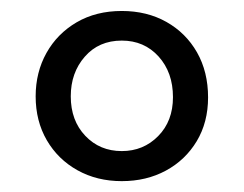

<svg xmlns="http://www.w3.org/2000/svg" viewBox="-20 -734 444 350"><path d="M202 -714Q247.9 -714 283.4 -694Q318.9 -674 339.1 -638.6Q359.3 -603.1 359.3 -556.4Q359.3 -511.1 338.6 -476.6Q317.9 -442.2 282.4 -423Q246.9 -403.8 202 -403.8Q156.9 -403.8 121.3 -423.6Q85.7 -443.4 65.3 -478.4Q45 -513.4 45 -558.4Q45 -602.2 64.7 -637.5Q84.4 -672.7 119.8 -693.4Q155.2 -714 202 -714ZM202 -660Q160.1 -660 134.6 -630.7Q109 -601.5 109 -558.4Q109 -514.2 135.5 -486.4Q161.9 -458.6 202 -458.6Q241.4 -458.6 268.3 -485.9Q295.3 -513.2 295.3 -556.9Q295.3 -602 269.1 -631Q242.9 -660 202 -660Z"/></svg>

Font: Fraunces SuperSoft 9pt
Style: Regular
Weight: 900
Version: Version 1.000;[b76b70a41]